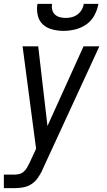

<svg xmlns="http://www.w3.org/2000/svg" viewBox="-36 -760 556 995"><path d="M-16 215V145H37Q50 145 63 142Q76 139 87 129.5Q98 120 104.5 108Q111 96 117 84L151 11L81 -520H162L210 -107L397 -520H479L187 113Q186 116 184.5 119Q183 122 182 124V125Q172 145 158 164.5Q144 184 124 196Q104 208 81.5 211.5Q59 215 37 215ZM293 -600Q263 -600 234.5 -607.5Q206 -615 186 -633.5Q166 -652 159.5 -681Q153 -710 158 -740H234Q231 -724 234.5 -709.5Q238 -695 248.5 -685Q259 -675 274 -671Q289 -667 304 -667Q320 -667 336 -671Q352 -675 365.5 -685Q379 -695 387.5 -709.5Q396 -724 398 -740H474Q469 -710 453.5 -681Q438 -652 411.5 -633.5Q385 -615 354 -607.5Q323 -600 293 -600Z"/></svg>

Font: Iosevka SS04
Style: Italic
Weight: 400
Italic angle: -9°
Monospace: yes
Designer: Belleve Invis
Foundry: Belleve Invis
Version: Version 19.0.0; ttfautohint (v1.8.4)